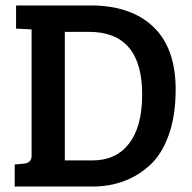

<svg xmlns="http://www.w3.org/2000/svg" viewBox="-20 -685 705 705"><path d="M34 0V-81L67 -84Q96 -87 96 -112V-577L39 -580V-665H313Q460 -665 542.5 -587Q625 -509 625 -356Q625 -261 600 -190.5Q575 -120 532 -80Q446 0 318 0ZM218 -568V-96H320Q406 -96 454 -158Q502 -220 502 -338Q502 -568 307 -568Z"/></svg>

Font: Bree Serif
Style: Regular
Weight: 400
Designer: Veronika Burian, Jos Scaglione
Foundry: TypeTogether
Version: Version 1.001